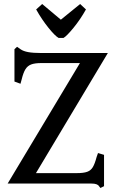

<svg xmlns="http://www.w3.org/2000/svg" viewBox="-20 -914 573 956"><path d="M160 -867 190 -894 283 -816 379 -894 408 -867Q380 -817 346 -775.5Q312 -734 296 -725H272Q254 -735 221 -776Q188 -817 160 -867ZM473 13Q465 0 436 0H18L378 -600H186Q153 -600 135 -593Q117 -586 106.5 -569Q96 -552 88 -519L82 -497L52 -508V-669L65 -681L82 -669Q96 -659 120.5 -654.5Q145 -650 186 -650H517L159 -52H362Q396 -52 414 -58.5Q432 -65 442 -81.5Q452 -98 461 -132L468 -152L498 -143V13L480 22Z"/></svg>

Font: Kurale
Style: Regular
Weight: 400
Designer: Eduardo Rodriguez Tunni
Foundry: Eduardo Rodriguez Tunni
Version: Version 2.000